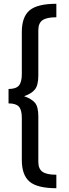

<svg xmlns="http://www.w3.org/2000/svg" viewBox="-20 -856 362 1012"><path d="M277 -765Q226 -765 204 -749.5Q182 -734 182 -697V-458Q182 -407 164 -384.5Q146 -362 107 -349Q147 -335 164.5 -314Q182 -293 182 -242V-3Q182 34 204 49.5Q226 65 277 65V136Q177 136 136 101.5Q95 67 95 -13V-235Q95 -277 79.5 -294Q64 -311 25 -311V-387Q64 -387 79.5 -405Q95 -423 95 -465V-687Q95 -767 136 -801.5Q177 -836 277 -836Z"/></svg>

Font: FiraGO
Style: Regular
Weight: 400
Designer: bBox Type
Foundry: bBox Type GmbH
Version: Version 1.001;April 20, 2020;FontCreator 12.0.0.2555 64-bit